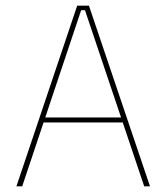

<svg xmlns="http://www.w3.org/2000/svg" viewBox="-20 -659 588 679"><path d="M38 0 253 -639H294.5L510.5 0H490L280.5 -623H267L58.5 0ZM127 -226V-243.5H421V-226Z"/></svg>

Font: Anek Gurmukhi Thin
Style: Regular
Weight: 250
Designer: Sarang Kulkarni (Gurmukhi), Yesha Goshar (Latin)
Foundry: Ek Type
Version: Version 1.003